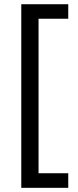

<svg xmlns="http://www.w3.org/2000/svg" viewBox="-20 -734 369 912"><path d="M304.2 158.2H81.1V-713.9H304.2V-645H163.1V88.9H304.2Z"/></svg>

Font: HunimalSansv1.5
Style: Regular
Weight: 400
Foundry: Ascender Corporation
Version: Version 1.10